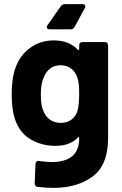

<svg xmlns="http://www.w3.org/2000/svg" viewBox="-20 -719 596 936"><path d="M396 -688Q396 -684 393 -679L344 -588Q338 -576 324 -576H223Q216 -576 212 -579Q208 -582 208 -587Q208 -592 212 -597L276 -688Q284 -699 297 -699H381Q396 -699 396 -688ZM383 -514H490Q507 -514 507 -497V-46Q507 85 432 141Q357 197 239 197Q206 197 164 192Q149 191 149 174L153 81Q153 73 158.5 68.5Q164 64 172 66Q209 71 233 71Q297 71 331.5 43Q366 15 366 -47Q366 -50 364 -50.5Q362 -51 359 -48Q322 -8 249 -8Q184 -8 129.5 -39.5Q75 -71 52 -141Q37 -187 37 -260Q37 -338 55 -387Q76 -448 126 -485Q176 -522 242 -522Q317 -522 359 -477Q362 -474 364 -475Q366 -476 366 -480V-497Q366 -514 383 -514ZM366 -261Q366 -292 364 -309Q362 -326 357 -341Q348 -368 327 -384.5Q306 -401 275 -401Q245 -401 224 -384.5Q203 -368 193 -341Q179 -311 179 -260Q179 -204 191 -180Q200 -153 222.5 -136.5Q245 -120 276 -120Q308 -120 329 -136.5Q350 -153 358 -179Q366 -209 366 -261Z"/></svg>

Font: Barlow
Style: Bold
Weight: 700
Designer: Jeremy Tribby
Foundry: Jeremy Tribby
Version: Version 1.101 August 23, 2024